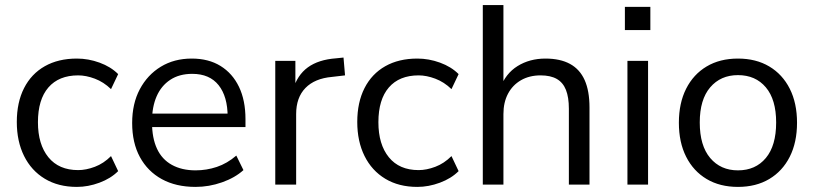

<svg xmlns="http://www.w3.org/2000/svg" viewBox="-20 -725 3196 754"><path d="M282 9Q209 9 156 -23Q103 -55 74.5 -112.5Q46 -170 46 -246Q46 -323 74.5 -379Q103 -435 156 -465Q209 -495 282 -495Q327 -495 371 -479Q415 -463 444 -434L416 -375Q387 -403 352.5 -416Q318 -429 287 -429Q211 -429 170 -381.5Q129 -334 129 -245Q129 -158 170 -107.5Q211 -57 287 -57Q318 -57 352.5 -70Q387 -83 416 -112L444 -53Q415 -24 370.5 -7.5Q326 9 282 9Z M748 9Q671 9 615.5 -21.5Q560 -52 529.5 -108Q499 -164 499 -242Q499 -318 529 -374.5Q559 -431 611.5 -463Q664 -495 733 -495Q799 -495 846 -466Q893 -437 918.5 -384Q944 -331 944 -257V-226H561V-279H890L874 -266Q874 -346 838.5 -390.5Q803 -435 735 -435Q684 -435 648.5 -411.5Q613 -388 595 -346.5Q577 -305 577 -250V-244Q577 -183 596.5 -141Q616 -99 655 -77.5Q694 -56 748 -56Q791 -56 831.5 -69.5Q872 -83 908 -114L936 -57Q903 -27 852 -9Q801 9 748 9Z M1061 0V-486H1140V-371H1130Q1147 -430 1189 -460.5Q1231 -491 1300 -496L1329 -499L1335 -429L1284 -423Q1216 -417 1179.5 -379.5Q1143 -342 1143 -277V0Z M1619 9Q1546 9 1493 -23Q1440 -55 1411.5 -112.5Q1383 -170 1383 -246Q1383 -323 1411.5 -379Q1440 -435 1493 -465Q1546 -495 1619 -495Q1664 -495 1708 -479Q1752 -463 1781 -434L1753 -375Q1724 -403 1689.5 -416Q1655 -429 1624 -429Q1548 -429 1507 -381.5Q1466 -334 1466 -245Q1466 -158 1507 -107.5Q1548 -57 1624 -57Q1655 -57 1689.5 -70Q1724 -83 1753 -112L1781 -53Q1752 -24 1707.5 -7.5Q1663 9 1619 9Z M1876 0V-705H1957V-378H1944Q1965 -436 2012.5 -465.5Q2060 -495 2122 -495Q2180 -495 2218.5 -474Q2257 -453 2276 -410.5Q2295 -368 2295 -303V0H2214V-298Q2214 -343 2202.5 -372Q2191 -401 2166.5 -415Q2142 -429 2103 -429Q2059 -429 2026 -410Q1993 -391 1975 -357Q1957 -323 1957 -277V0Z M2434 -607V-698H2534V-607ZM2444 0V-486H2525V0Z M2878 9Q2807 9 2755 -22Q2703 -53 2674.5 -109.5Q2646 -166 2646 -243Q2646 -320 2674.5 -376.5Q2703 -433 2755 -464Q2807 -495 2878 -495Q2949 -495 3001 -464Q3053 -433 3081.5 -376.5Q3110 -320 3110 -243Q3110 -166 3081.5 -109.5Q3053 -53 3001 -22Q2949 9 2878 9ZM2878 -56Q2947 -56 2987.5 -104.5Q3028 -153 3028 -244Q3028 -334 2987.5 -382Q2947 -430 2878 -430Q2810 -430 2769 -382Q2728 -334 2728 -244Q2728 -153 2769 -104.5Q2810 -56 2878 -56Z"/></svg>

Font: NunitoSans1
Style: Book
Weight: 400
Designer: Vernon Adams
Foundry: Vernon Adams
Version: Version 3.101;gftools[0.9.27]